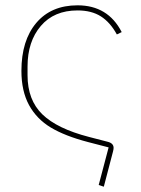

<svg xmlns="http://www.w3.org/2000/svg" viewBox="-20 -538 527 718"><path d="M368.2 160.2 349.1 153.8 386.2 13.2 309.1 -6.8Q223.1 -29.3 170.2 -61Q117.2 -92.8 88.6 -145Q60.1 -197.3 60.1 -272.9Q60.1 -386.7 115.7 -452.4Q171.4 -518.1 270 -518.1Q383.8 -518.1 435.1 -418L417 -409.2Q392.1 -454.6 357.2 -476.8Q322.3 -499 270 -499Q182.1 -499 132.6 -440.9Q83 -382.8 83 -289.1V-256.8Q83 -164.1 138.4 -110.4Q193.8 -56.6 313 -25.9L382.8 -7.8Q404.8 -2.4 404.8 15.1Q404.8 20 402.8 27.8Z"/></svg>

Font: Anuphan Thin
Style: Regular
Weight: 250
Designer: Mike Abbink, Paul van der Laan, Pieter van Rosmalen, Mint Tantisuwanna
Foundry: Bold Monday; Cadson Demak
Version: Version 3.002;hotconv 1.0.109;makeotfexe 2.5.65596